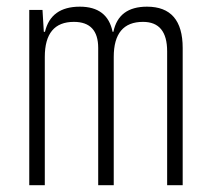

<svg xmlns="http://www.w3.org/2000/svg" viewBox="-20 -547 626 567"><path d="M473.6 0V-395.5Q473.6 -482.4 402.3 -482.4Q315.9 -482.4 315.9 -378.9V0H270V-405.3Q270 -482.4 198.2 -482.4Q112.3 -482.4 112.3 -378.9V0H66.4V-517.6H105.5L109.4 -453.1H112.8Q130.4 -527.3 215.8 -527.3Q297.4 -527.3 312.5 -453.1H314.9Q330.1 -527.3 414.1 -527.3Q519.5 -527.3 519.5 -405.3V0Z"/></svg>

Font: Cascadia Mono ExtraLight
Style: Regular
Weight: 200
Monospace: yes
Designer: Aaron Bell
Foundry: Saja Typeworks
Version: Version 2404.023; ttfautohint (v1.8.4)